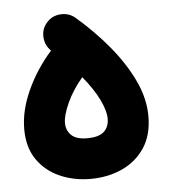

<svg xmlns="http://www.w3.org/2000/svg" viewBox="-44 -511 537 609"><g transform="rotate(-5 224.5 -206.5)"><path d="M24.4 -118.2Q24.4 -177.7 53.5 -241.2Q82.5 -304.7 130.9 -359.4Q112.3 -377 110.6 -403.3Q108.9 -429.7 126 -449.2Q143.1 -469.2 170.2 -471.2Q197.3 -473.1 217.3 -456.1Q274.9 -406.7 320.8 -351.1Q366.7 -295.4 393.6 -238.3Q420.4 -181.2 420.4 -125.5Q420.4 -64.9 393.3 -24.4Q366.2 16.1 321 36.6Q275.9 57.1 220.7 57.1Q167 57.1 122.3 37.1Q77.6 17.1 51 -21.7Q24.4 -60.5 24.4 -118.2ZM154.8 -126.5Q154.8 -103 170.7 -87.6Q186.5 -72.3 220.7 -72.3Q258.3 -72.3 274.7 -87.4Q291 -102.5 291 -128.9Q291 -153.3 273.7 -189.2Q256.3 -225.1 222.2 -266.6Q189.9 -228.5 172.4 -189.7Q154.8 -150.9 154.8 -126.5Z"/></g></svg>

Font: Mikhak-DS2-FD Bold
Style: Regular
Weight: 700
Designer: Amin Abedi
Version: Version 3.4